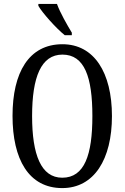

<svg xmlns="http://www.w3.org/2000/svg" viewBox="-20 -951 637 981"><path d="M311 -771H347V-784C324 -822 287 -886 271 -931H176V-921C196 -886 266 -807 311 -771ZM298 10C461 10 552 -137 552 -358C552 -580 461 -725 299 -725C127 -725 44 -580 44 -359C44 -137 127 10 298 10ZM298 -43C190 -43 144 -160 144 -358C144 -557 190 -672 299 -672C412 -672 452 -557 452 -358C452 -160 412 -43 298 -43Z"/></svg>

Font: Noto Serif Georgian ExtraCondensed
Style: Regular
Weight: 400
Width: 2
Designer: Monotype Design Team, Akaki Razmadze
Foundry: Google LLC
Version: Version 2.003